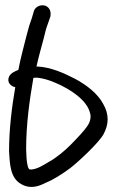

<svg xmlns="http://www.w3.org/2000/svg" viewBox="-20 -662 452 742"><path d="M39 -325C26 -250 15 -163 15 -77C18 -29 19 27 63 50C95 69 129 59 155 45C188 32 221 10 251 -12C280 -34 361 -109 380 -143C390 -162 396 -181 396 -201C396 -221 390 -241 379 -260C357 -302 312 -335 269 -358C230 -378 177 -403 123 -405H121C129 -442 140 -480 149 -514C154 -534 158 -553 165 -570L175 -599V-600C176 -607 176 -615 173 -623C159 -653 118 -643 111 -619L103 -592C96 -573 89 -551 84 -530C73 -485 61 -445 51 -392C37 -386 22 -380 15 -366C5 -343 23 -328 39 -325ZM109 -361C112 -361 116 -362 121 -362C135 -361 154 -357 174 -350C231 -329 297 -291 321 -244C327 -231 330 -221 330 -212C330 -203 328 -193 322 -182C316 -171 300 -151 273 -123C246 -94 225 -76 211 -65C196 -53 183 -44 168 -36C145 -22 124 -9 102 -7H101C93 -6 89 -8 85 -30C82 -47 82 -67 81 -85C81 -182 94 -274 109 -361Z"/></svg>

Font: Stray Cat
Style: ExBdCn
Weight: 800
Version: Version 1.0